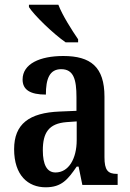

<svg xmlns="http://www.w3.org/2000/svg" viewBox="-20 -786 551 816"><path d="M259 -606H312V-619C286 -657 245 -721 228 -766H103V-756C125 -721 207 -642 259 -606ZM174 10C242 10 268 -23 306 -78H314L330 0H480V-47H477C438 -47 424 -63 424 -118V-375C424 -502 365 -548 249 -548C150 -548 76 -515 76 -448C76 -404 109 -384 175 -384C175 -450 190 -492 240 -492C293 -492 305 -448 305 -373V-315L234 -312C104 -307 40 -259 40 -152C40 -41 99 10 174 10ZM216 -53C179 -53 162 -87 162 -147C162 -222 187 -261 263 -267L306 -270V-191C306 -110 271 -53 216 -53Z"/></svg>

Font: Noto Serif Myanmar Condensed SemiBold
Style: Regular
Weight: 600
Width: 3
Designer: Ben Mitchell and the Monotype Design Team
Foundry: Monotype Imaging Inc.
Version: Version 2.106